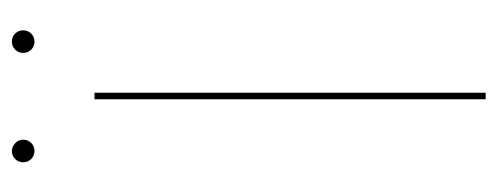

<svg xmlns="http://www.w3.org/2000/svg" viewBox="-277 -560 837 323"><g transform="rotate(-90 141.5 -398.5)"><path d="M136 -658H147V0H136ZM30 -778Q30 -786 35.5 -791.5Q41 -797 49 -797Q56 -797 62 -791.5Q68 -786 68 -778Q68 -770 62.5 -764.5Q57 -759 49 -759Q41 -759 35.5 -764.5Q30 -770 30 -778ZM214 -778Q214 -786 219.5 -791.5Q225 -797 233 -797Q241 -797 246.5 -791.5Q252 -786 252 -778Q252 -770 246.5 -764.5Q241 -759 233 -759Q225 -759 219.5 -764.5Q214 -770 214 -778Z"/></g></svg>

Font: Ysabeau Hairline
Style: Regular
Weight: 100
Designer: Christian Thalmann (Catharsis Fonts)
Version: Version 0.003